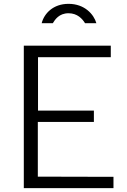

<svg xmlns="http://www.w3.org/2000/svg" viewBox="-20 -980 661 1000"><path d="M482 -859C469 -905 421 -960 337 -960C257 -960 210 -910 197 -859H255C266 -877 287 -911 337 -911C383 -911 409 -882 423 -859ZM104 0H571V-59L177 -60V-345H469V-404H178V-682H557V-742H104Z"/></svg>

Font: 18Franklin Light
Style: Regular
Weight: 300
Designer: Pablo Impallari, Rodrigo Fuenzalida (Modified by Dan O. Williams)
Version: Version 0.025;PS 000.025;hotconv 1.0.88;makeotf.lib2.5.64775